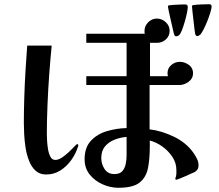

<svg xmlns="http://www.w3.org/2000/svg" viewBox="-20 -850 1040 910"><path d="M580 -201V-114Q580 -94 576 -73.5Q572 -53 560 -39Q548 -25 522 -25Q491 -25 475.5 -49Q460 -73 460 -101Q460 -135 477.5 -156Q495 -177 523 -188Q551 -199 580 -201ZM351 -160Q351 -167 346 -167Q343 -167 332.5 -155.5Q322 -144 306.5 -129.5Q291 -115 274 -103.5Q257 -92 242 -92Q227 -92 219 -107Q211 -122 207.5 -143.5Q204 -165 203 -185.5Q202 -206 202 -216Q202 -276 205 -350.5Q208 -425 213.5 -499.5Q219 -574 225 -634H109Q105 -583 101 -517.5Q97 -452 95 -386Q93 -320 93 -269Q93 -247 94.5 -215.5Q96 -184 101 -151Q106 -118 117.5 -88.5Q129 -59 148.5 -41Q168 -23 199 -23Q236 -23 266 -42Q296 -61 317.5 -91Q339 -121 349 -153Q351 -157 351 -160ZM921 -66Q921 -82 914 -96.5Q907 -111 898 -124Q864 -173 805.5 -201.5Q747 -230 689 -237V-447H830Q853 -447 874 -462.5Q895 -478 895 -503Q895 -528 875 -542.5Q855 -557 832 -557Q810 -557 792 -542Q774 -527 774 -503Q774 -500 774.5 -496.5Q775 -493 776 -489H691V-647H724Q748 -647 766 -663Q784 -679 784 -704Q784 -728 765.5 -745Q747 -762 723 -762Q700 -762 682.5 -744.5Q665 -727 665 -704Q665 -700 665 -696.5Q665 -693 666 -690H389V-647H580V-489H389V-447H580V-243Q533 -242 487 -228.5Q441 -215 411 -183Q381 -151 381 -95Q381 -53 405 -23Q429 7 466 23.5Q503 40 541 40Q611 40 642 15Q673 -10 681.5 -54Q690 -98 690 -156V-184Q721 -176 749.5 -155.5Q778 -135 797 -106.5Q816 -78 816 -44Q816 -37 816 -29.5Q816 -22 814 -14Q813 -11 812 -8Q811 -5 811 -2Q811 2 816 2Q818 2 830.5 -3Q843 -8 859 -15Q875 -22 888 -28Q901 -34 904 -35Q912 -41 916.5 -48Q921 -55 921 -66ZM870 -817Q870 -829 858 -829Q851 -829 835 -828.5Q819 -828 804 -827Q789 -826 782 -825Q776 -824 776 -818Q776 -815 780 -796.5Q784 -778 789.5 -754Q795 -730 799.5 -710.5Q804 -691 805 -687Q807 -683 808.5 -680.5Q810 -678 815 -678Q823 -678 828 -683Q835 -688 842 -706Q849 -724 855.5 -746.5Q862 -769 866 -788.5Q870 -808 870 -817ZM983 -819Q983 -830 971 -830Q957 -830 933.5 -829Q910 -828 896 -826Q890 -825 890 -820Q890 -817 892 -797Q894 -777 897 -753Q900 -729 902 -710Q904 -691 905 -689Q907 -685 908.5 -682Q910 -679 915 -679Q919 -679 922 -681Q925 -683 928 -685Q934 -690 943.5 -708Q953 -726 962 -748.5Q971 -771 977 -791Q983 -811 983 -819Z"/></svg>

Font: UoqMunThenKhung
Style: Regular
Weight: 400
Designer: Font-Kai, 金井和夫, 宇文滿月
Foundry: Kazuo Kanai, Moonlit Owen
Version: Version 1.197